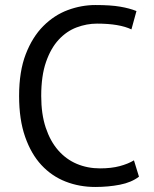

<svg xmlns="http://www.w3.org/2000/svg" viewBox="-20 -732 611 764"><path d="M533 -29Q503 -6 457 3Q411 12 359 12Q296 12 241 -9.5Q186 -31 145 -75Q104 -119 80 -187.5Q56 -256 56 -350Q56 -448 82.5 -516.5Q109 -585 152.5 -628.5Q196 -672 250 -692Q304 -712 360 -712Q420 -712 458 -705.5Q496 -699 523 -688L503 -615Q455 -638 366 -638Q325 -638 285 -623Q245 -608 213.5 -574Q182 -540 163 -485Q144 -430 144 -350Q144 -278 162 -224Q180 -170 211.5 -134Q243 -98 285.5 -80Q328 -62 378 -62Q423 -62 456.5 -71Q490 -80 513 -94Z"/></svg>

Font: PTSans
Style: Regular
Weight: 400
Designer: A.Korolkova, O.Umpeleva, V.Yefimov
Foundry: ParaType Ltd
Version: Version 2.003W OFL